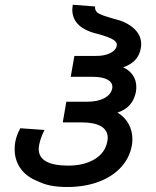

<svg xmlns="http://www.w3.org/2000/svg" viewBox="-20 -748 640 786"><path d="M134 -6.5Q90 -23 65 -57.2Q40 -91.5 40 -137Q40 -154 42.5 -167Q47.5 -194 63 -223L162 -216Q145 -181.5 140 -153Q138.5 -145 138.5 -138Q138.5 -104 169.2 -87Q200 -70 259 -70Q325 -70 368.2 -96.8Q411.5 -123.5 419.5 -170Q421 -177.5 421 -184Q421 -215 393.5 -231Q366 -247 314.5 -247H237L251.5 -331.5H336Q380 -331.5 407.5 -346.5Q435 -361.5 439.5 -386.5Q440 -388.5 440 -392.5Q440 -411.5 419 -422.5Q398 -433.5 360 -433.5H269.5L284.5 -519H372Q408 -519 431.2 -530.5Q454.5 -542 458 -561Q460.5 -575 443.2 -585.8Q426 -596.5 382.5 -608.5Q329 -620.5 302.5 -645.8Q276 -671 276 -708Q276 -714.5 278 -728.5L369.5 -721.5L369 -717Q369 -701 384.8 -692.5Q400.5 -684 434.5 -674.5L449.5 -670Q497.5 -659 527.8 -631.8Q558 -604.5 558 -567Q558 -559.5 556.5 -551Q547 -493.5 484 -472.5Q510 -460.5 524 -439.8Q538 -419 538 -392Q538 -382.5 536.5 -372.5Q524.5 -308 461 -287Q490 -270 506 -241.5Q522 -213 522 -178Q522 -165 520 -153.5Q511 -102.5 475.8 -63.8Q440.5 -25 383.8 -3.8Q327 17.5 255.5 17.5Q216 17.5 186.5 11.5Q157 5.5 134 -6.5Z"/></svg>

Font: JuliaMono MediumItalic
Style: Regular
Weight: 500
Italic angle: -9°
Monospace: yes
Designer: cormullion
Foundry: corm
Version: Version 0.049; ttfautohint (v1.8.4)